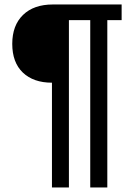

<svg xmlns="http://www.w3.org/2000/svg" viewBox="-20 -708 596 857"><path d="M459 -618.2V128.9H382.8V-618.2H287.6V128.9H211.9V-338.9Q129.4 -338.9 82 -384Q34.7 -429.2 34.7 -512.2Q34.7 -594.7 82.8 -641.4Q130.9 -688 215.8 -688H522.9V-618.2Z"/></svg>

Font: Liberation Sans
Style: Bold
Weight: 700
Designer: Steve Matteson
Foundry: Ascender Corporation
Version: Version 2.1.5